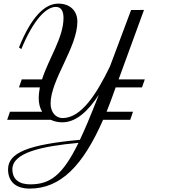

<svg xmlns="http://www.w3.org/2000/svg" viewBox="-20 -806 954 1082"><path d="M718.8 -749.5 599.6 -431.6C523.4 -274.4 437.5 -140.6 332.5 -140.6C294.4 -140.6 265.1 -173.3 265.1 -222.7C265.1 -356 416 -539.6 416 -683.6C416 -746.1 374 -785.6 308.6 -785.6C234.9 -785.6 158.2 -715.8 86.9 -538.6L100.1 -529.3C166.5 -690.4 238.3 -767.1 294.9 -767.1C327.6 -767.1 337.9 -738.3 337.9 -705.1C337.9 -593.8 254.9 -477.5 216.8 -358.4H102.5L86.9 -313.5H204.6C201.2 -293.9 198.2 -272.9 198.2 -252.9C198.2 -226.1 203.6 -199.2 217.3 -176.3H36.1L20.5 -130.9H266.1C285.2 -121.6 307.6 -116.7 331.1 -116.7C409.7 -116.7 477.1 -180.7 537.1 -272C483.4 -136.2 456.1 -71.8 430.2 -18.1C138.7 8.8 25.4 54.7 25.4 148.4C25.4 217.8 69.3 256.8 147 256.8C320.3 256.8 446.3 130.4 561 -130.9H713.9L729.5 -176.3H580.6C595.7 -213.9 611.3 -254.4 631.8 -313.5H780.3L795.9 -358.4H648.4L791.5 -750ZM149.9 232.9C87.9 232.9 49.8 205.1 49.8 147.9C49.8 54.2 214.8 18.1 422.4 -1C330.6 186 259.8 232.9 149.9 232.9Z"/></svg>

Font: Petit Formal Script
Style: Regular
Weight: 400
Designer: Pablo Impallari, Brenda Gallo, Rodrigo Fuenzalida
Foundry: Pablo Impallari, Brenda Gallo, Rodrigo Fuenzalida
Version: Version 1.001